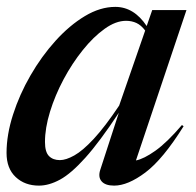

<svg xmlns="http://www.w3.org/2000/svg" viewBox="-20 -542 584 572"><path d="M279 -37 334 -206Q276.5 -119 234.2 -72Q192 -25 159 -7Q126 11 96 11Q54 11 26.8 -14.5Q-0.5 -40 -0.5 -86.5Q-0.5 -140.5 18.8 -200.5Q38 -260.5 70.8 -317.2Q103.5 -374 145.2 -420.2Q187 -466.5 232.8 -494Q278.5 -521.5 323.5 -521.5Q379 -521.5 417 -464.5L433.5 -512H535.5L385 -64Q408.5 -68.5 443 -93Q477.5 -117.5 522 -169.5L527 -166Q465.5 -67.5 413.2 -28.2Q361 11 320 11Q293.5 11 282.5 -2Q271.5 -15 279 -37ZM114 -119Q114 -89 126 -77Q138 -65 158.5 -65Q176.5 -65 201.5 -79Q226.5 -93 259.5 -128.5Q292.5 -164 335 -227.5L412.5 -451Q400.5 -467 386.5 -473.5Q372.5 -480 355.5 -480Q325 -480 291.8 -456.2Q258.5 -432.5 226.8 -393Q195 -353.5 169.5 -305.8Q144 -258 129 -209.2Q114 -160.5 114 -119Z"/></svg>

Font: Newsreader 72pt Medium
Style: Italic
Weight: 500
Italic angle: -17°
Designer: Hugues Gentile
Foundry: Production Type
Version: Version 1.003; ttfautohint (v1.8.3)